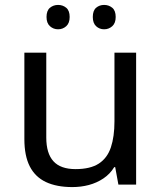

<svg xmlns="http://www.w3.org/2000/svg" viewBox="-20 -750 658 780"><path d="M533 -536V0H461L448 -71H444Q427 -43 400 -25Q373 -7 341 1.5Q309 10 274 10Q210 10 166.5 -10.5Q123 -31 101 -74Q79 -117 79 -185V-536H168V-191Q168 -127 197 -95Q226 -63 287 -63Q347 -63 381.5 -85.5Q416 -108 430.5 -151.5Q445 -195 445 -257V-536ZM169 -681Q169 -707 183 -718.5Q197 -730 216 -730Q235 -730 249 -718.5Q263 -707 263 -681Q263 -656 249 -643.5Q235 -631 216 -631Q197 -631 183 -643.5Q169 -656 169 -681ZM357 -681Q357 -707 370.5 -718.5Q384 -730 403 -730Q422 -730 436 -718.5Q450 -707 450 -681Q450 -656 436 -643.5Q422 -631 403 -631Q384 -631 370.5 -643.5Q357 -656 357 -681Z"/></svg>

Font: Noto Sans Oriya
Style: Regular
Weight: 400
Designer: Amélie Bonet and Sol Matas
Foundry: Google LLC
Version: Version 2.006